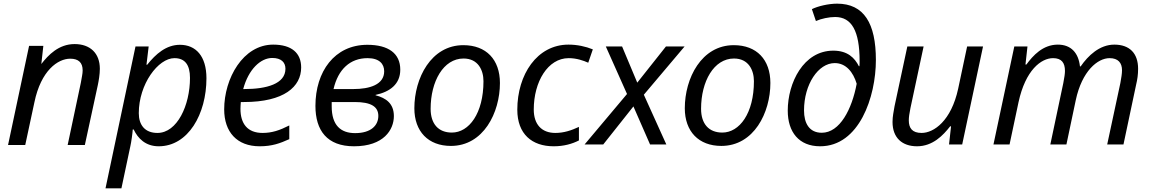

<svg xmlns="http://www.w3.org/2000/svg" viewBox="-20 -790 6300 1050"><path d="M24 3H118L168 -230C204 -405 297 -469 364 -469C409 -469 432 -448 432 -405C432 -386 427 -368 422 -337L350 3H444L515 -325C520 -349 526 -383 526 -414C526 -499 473 -549 388 -549C301 -549 244 -489 206 -440L217 -539H139Z M644 240 693 9C698 -12 705 -63 706 -82H711C734 -33 776 10 848 10C1009 10 1109 -166 1109 -362C1109 -483 1051 -545 964 -545C889 -545 832 -495 785 -436H781L793 -536H721L557 240ZM841 -63C772 -63 739 -107 739 -171C739 -330 845 -472 934 -472C991 -472 1019 -436 1019 -364C1019 -214 949 -63 841 -63Z M1400 10C1468 10 1511 -6 1562 -29V-104C1509 -77 1467 -63 1416 -63C1333 -63 1295 -114 1295 -195C1295 -206 1296 -220 1297 -232H1314C1534 -232 1627 -316 1627 -421C1627 -500 1575 -546 1474 -546C1309 -546 1206 -361 1206 -192C1206 -68 1276 10 1400 10ZM1310 -303C1339 -411 1405 -473 1469 -473C1518 -473 1541 -449 1541 -414C1541 -331 1437 -303 1317 -303Z M1916 10C2079 10 2134 -81 2134 -155C2134 -224 2091 -254 2034 -269V-271C2113 -288 2169 -330 2169 -409C2169 -498 2104 -545 1989 -545C1809 -545 1705 -398 1705 -211C1705 -76 1769 10 1916 10ZM1804 -303C1829 -411 1895 -472 1990 -472C2055 -472 2081 -440 2081 -400C2081 -327 2001 -303 1913 -303ZM1922 -62C1843 -62 1794 -105 1794 -208V-232H1920C2009 -232 2049 -207 2049 -156C2049 -105 2010 -62 1922 -62Z M2446 8C2624 8 2714 -174 2714 -336C2714 -464 2639 -543 2514 -543C2337 -543 2246 -362 2246 -198C2246 -71 2322 8 2446 8ZM2451 -65C2378 -65 2335 -112 2335 -195C2335 -345 2405 -470 2515 -470C2595 -470 2624 -406 2624 -346C2624 -170 2545 -65 2451 -65Z M3008 10C3063 10 3109 -3 3146 -22V-96C3105 -77 3064 -63 3017 -63C2942 -63 2899 -110 2899 -191C2899 -343 2976 -472 3090 -472C3133 -472 3170 -459 3197 -447L3222 -520C3183 -536 3136 -546 3089 -546C2917 -546 2809 -382 2809 -190C2809 -57 2889 10 3008 10Z M3177 0H3279L3444 -208L3535 0H3624L3501 -272L3724 -536H3622L3465 -338L3382 -536H3293L3409 -276Z M3925 8C4103 8 4193 -174 4193 -336C4193 -464 4118 -543 3993 -543C3816 -543 3725 -362 3725 -198C3725 -71 3801 8 3925 8ZM3930 -65C3857 -65 3814 -112 3814 -195C3814 -345 3884 -470 3994 -470C4074 -470 4103 -406 4103 -346C4103 -170 4024 -65 3930 -65Z M4465 10C4679 10 4770 -260 4770 -462C4770 -662 4705 -770 4558 -770C4510 -770 4452 -756 4420 -740L4442 -675C4471 -688 4514 -697 4547 -697C4638 -697 4681 -620 4681 -456C4681 -449 4681 -439 4680 -428H4677C4654 -473 4616 -513 4537 -513C4374 -513 4288 -337 4288 -185C4288 -68 4349 10 4465 10ZM4474 -64C4405 -64 4377 -117 4377 -186C4377 -329 4455 -445 4545 -445C4606 -445 4646 -396 4665 -332C4639 -193 4573 -64 4474 -64Z M4861 -123C4861 -36 4914 10 4995 10C5081 10 5138 -50 5176 -99H5181L5170 0H5242L5356 -536H5269L5220 -305C5182 -129 5087 -63 5020 -63C4969 -63 4950 -89 4950 -132C4950 -148 4953 -170 4959 -199L5031 -536H4942L4872 -209C4867 -178 4861 -154 4861 -123Z M5501 0 5550 -231C5588 -407 5674 -472 5739 -472C5786 -472 5804 -446 5804 -402C5804 -388 5801 -366 5795 -336L5724 0H5812L5863 -242C5897 -402 5983 -472 6048 -472C6095 -472 6116 -446 6116 -406C6116 -386 6112 -365 6107 -336L6035 0H6124L6193 -326C6200 -355 6204 -382 6204 -414C6204 -499 6157 -546 6074 -546C5993 -546 5930 -485 5890 -427H5886C5878 -500 5838 -546 5765 -546C5683 -546 5629 -486 5593 -437H5588L5599 -536H5527L5413 0Z"/></svg>

Font: BC Sans
Style: Italic
Weight: 400
Italic angle: -12°
Designer: Monotype Design Team
Designer: Province of B.C.
Foundry: Monotype Imaging Inc.
Version: Version 2.000;GOOG;noto-source:20170915:90ef993387c0